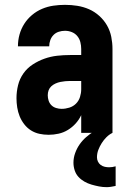

<svg xmlns="http://www.w3.org/2000/svg" viewBox="-20 -548 540 792"><path d="M181 8Q161 8 142.5 4Q124 0 108 -10Q92 -20 80 -35.5Q68 -51 61 -68.5Q54 -86 51 -105Q48 -124 48 -143Q48 -170 54.5 -196.5Q61 -223 76.5 -245Q92 -267 115 -282Q138 -297 163.5 -306Q189 -315 215.5 -318Q242 -321 269 -321H315V-346Q315 -360 311.5 -374Q308 -388 299 -399Q290 -410 276.5 -415.5Q263 -421 248 -421Q235 -421 222.5 -417Q210 -413 201 -404Q192 -395 187.5 -382.5Q183 -370 183 -357H54Q54 -382 60.5 -405.5Q67 -429 80 -449.5Q93 -470 112 -486Q131 -502 153.5 -511.5Q176 -521 200 -524.5Q224 -528 248 -528Q274 -528 299 -524Q324 -520 347 -510Q370 -500 389.5 -482.5Q409 -465 421.5 -443Q434 -421 439 -396Q444 -371 444 -346V0H315V-73Q306 -54 292 -38.5Q278 -23 260 -12Q242 -1 221.5 3.5Q201 8 181 8ZM234 -99Q250 -99 266 -104Q282 -109 293.5 -120.5Q305 -132 310 -148Q315 -164 315 -180V-214H269Q259 -214 249 -213Q239 -212 229 -210Q219 -208 209 -203.5Q199 -199 191.5 -192Q184 -185 180.5 -175.5Q177 -166 177 -155Q177 -144 180.5 -133Q184 -122 192 -114Q200 -106 211.5 -102.5Q223 -99 234 -99ZM420 224Q404 224 388.5 221Q373 218 357.5 213.5Q342 209 328 201Q314 193 303.5 181.5Q293 170 288 154.5Q283 139 283 123Q283 103 290 83.5Q297 64 308.5 47.5Q320 31 335.5 17.5Q351 4 368.5 -6.5Q386 -17 405 -24Q424 -31 444 -35V0Q430 7 419 18Q408 29 399.5 42.5Q391 56 385.5 70.5Q380 85 380 101Q380 110 384 118.5Q388 127 395.5 132.5Q403 138 412 140Q421 142 430 142Q437 142 443.5 141Q450 140 457 138V219Q447 221 438 222.5Q429 224 420 224Z"/></svg>

Font: Iosevka SS04 Heavy
Style: Regular
Weight: 900
Monospace: yes
Designer: Belleve Invis
Foundry: Belleve Invis
Version: Version 19.0.0; ttfautohint (v1.8.4)